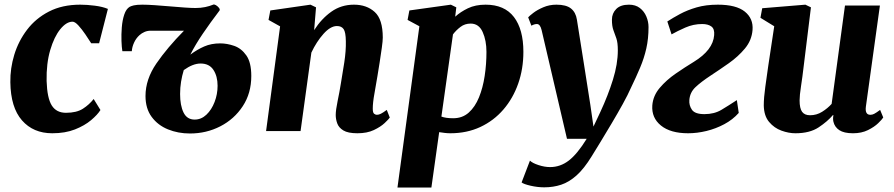

<svg xmlns="http://www.w3.org/2000/svg" viewBox="-20 -589 4020 863"><path d="M390 -394.5Q379 -412 363.5 -434.8Q348 -457.5 332.5 -474.5Q317 -491.5 306 -491.5Q278.5 -491.5 251 -457.8Q223.5 -424 205.8 -364Q188 -304 189.5 -225Q192 -147.5 212.8 -114.8Q233.5 -82 276.5 -82Q324 -82 352.5 -100.2Q381 -118.5 401 -144L431.5 -94.5Q418.5 -73.5 389.5 -49Q360.5 -24.5 316.8 -7.2Q273 10 215 10Q129.5 10 78.8 -48Q28 -106 26.5 -219.5Q25.5 -281.5 44.2 -343Q63 -404.5 101.8 -455.5Q140.5 -506.5 200.2 -537.2Q260 -568 340.5 -568Q370.5 -568 405.8 -563.5Q441 -559 465 -549L425.5 -394.5Z M572.5 -359H530Q527 -376 526 -405.2Q525 -434.5 527.5 -466.2Q530 -498 538.5 -523.5Q547 -549 563 -558.5Q568.5 -561.5 581.2 -564.8Q594 -568 620 -568Q642 -568 674.5 -565.8Q707 -563.5 742.5 -560.5Q778 -557.5 809 -555.2Q840 -553 858.5 -553Q882 -553 902.2 -557.2Q922.5 -561.5 938 -568Q942.5 -570.5 950.5 -565.8Q958.5 -561 964 -554Q969.5 -547 967 -542Q925.5 -487.5 892 -438.2Q858.5 -389 835.5 -343.5Q866.5 -366.5 898 -380.2Q929.5 -394 970 -394Q1000.5 -394 1032.8 -382.8Q1065 -371.5 1087.2 -340Q1109.5 -308.5 1109.5 -247.5Q1109.5 -170 1071.2 -111.8Q1033 -53.5 970.2 -21.2Q907.5 11 834 11Q780.5 11 735 -7.5Q689.5 -26 661.8 -63.5Q634 -101 634 -157.5Q634 -232.5 683 -303.8Q732 -375 807 -451H657.5Q642.5 -451 629.8 -445.5Q617 -440 607 -431Q591.5 -417 582.5 -397.2Q573.5 -377.5 572.5 -359ZM855 -51.5Q884.5 -51.5 907.8 -73.5Q931 -95.5 944.5 -130.5Q958 -165.5 958 -203.5Q958 -246.5 939.2 -275Q920.5 -303.5 881.5 -303.5Q847 -303.5 806 -274Q798 -248 793.8 -221.5Q789.5 -195 789.5 -166.5Q789.5 -115 805 -83.2Q820.5 -51.5 855 -51.5Z M1392 -453.5Q1424.5 -504.5 1469 -536.2Q1513.5 -568 1571 -568Q1628 -568 1664.2 -535.2Q1700.5 -502.5 1700.5 -420Q1700.5 -405.5 1696.2 -374.5Q1692 -343.5 1686.5 -308.8Q1681 -274 1676.5 -247Q1670.5 -209.5 1663 -168.5Q1655.5 -127.5 1655.5 -100.5Q1655.5 -82.5 1661.5 -77.8Q1667.5 -73 1674 -73Q1682.5 -73 1692 -77.8Q1701.5 -82.5 1718.5 -95L1732 -60.5Q1727 -53 1709 -36Q1691 -19 1660.5 -4.5Q1630 10 1586.5 10Q1544 10 1523.2 -2.8Q1502.5 -15.5 1495.8 -34.5Q1489 -53.5 1489 -72Q1489 -94 1497.5 -134.8Q1506 -175.5 1512.5 -216Q1519.5 -256 1527.5 -308.5Q1535.5 -361 1534.5 -403.5Q1534 -444.5 1524.5 -458.2Q1515 -472 1494.5 -472Q1465.5 -472 1434 -436.8Q1402.5 -401.5 1379.5 -352.5L1331 0H1176L1239 -470.5L1187 -499.5L1195 -542L1375.5 -568L1400.5 -556Z M1766.5 254 1865 -471 1812 -499.5 1820 -542 2006.5 -568 2031 -556 2026 -514Q2049.5 -535.5 2083.2 -551.8Q2117 -568 2162.5 -568Q2247.5 -568 2290 -512.5Q2332.5 -457 2332.5 -356Q2332.5 -279.5 2309.2 -213.2Q2286 -147 2242.8 -96.8Q2199.5 -46.5 2139 -18.2Q2078.5 10 2004 10Q1992 10 1979.2 8.5Q1966.5 7 1954 5L1919 254ZM1964 -65Q1984 -57.5 2017 -57.5Q2058.5 -57.5 2087 -83Q2115.5 -108.5 2133 -151.5Q2150.5 -194.5 2158.5 -247.5Q2166.5 -300.5 2166.5 -356Q2166.5 -407 2149.5 -445Q2132.5 -483 2095.5 -483Q2069.5 -483 2050 -468.2Q2030.5 -453.5 2016 -434.5Z M2414.5 -453.5Q2408 -481 2393.5 -481Q2381.5 -481 2368.5 -473.5L2354 -511Q2359 -517 2376.8 -530.8Q2394.5 -544.5 2421.8 -556.2Q2449 -568 2481 -568Q2525 -568 2546.5 -550.8Q2568 -533.5 2573 -501Q2588.5 -404.5 2603.5 -308.8Q2618.5 -213 2633.5 -117.5L2647.5 -20L2679 -87Q2713 -160 2735 -230.8Q2757 -301.5 2757 -363Q2757 -397 2750.5 -416.2Q2744 -435.5 2737.2 -453.2Q2730.5 -471 2730.5 -500.5Q2730.5 -529 2749.8 -548.5Q2769 -568 2807 -568Q2836.5 -568 2856 -553Q2875.5 -538 2885.2 -514.8Q2895 -491.5 2895 -467.5Q2895 -415 2885 -371Q2875 -327 2857.2 -285Q2839.5 -243 2816.5 -195.5Q2802.5 -163.5 2779 -121Q2755.5 -78.5 2729 -34Q2702.5 10.5 2678.8 49.5Q2655 88.5 2639.5 113.5Q2605.5 169 2571.8 199.2Q2538 229.5 2502.5 241.2Q2467 253 2426 253Q2396.5 253 2365 245.8Q2333.5 238.5 2324.5 231L2362 133Q2373 144 2400.5 153Q2428 162 2452.5 162Q2498.5 162 2536.8 132.5Q2575 103 2617 35H2528.5Z M3300.5 -81.5Q3273.5 -51 3235.5 -30.8Q3197.5 -10.5 3155.2 -0.2Q3113 10 3073 10Q2993.5 10 2950.8 -24.8Q2908 -59.5 2912 -115.5Q2915.5 -159 2945.5 -194.2Q2975.5 -229.5 3017.2 -258.2Q3059 -287 3098.5 -311Q3185 -364 3190 -431Q3192.5 -459 3177.5 -470Q3162.5 -481 3136 -481Q3096.5 -481 3060.2 -465Q3024 -449 2998.5 -434.5L2979.5 -492.5Q3004 -508.5 3036.5 -526Q3069 -543.5 3111 -555.8Q3153 -568 3206.5 -568Q3289 -568 3327.8 -536.8Q3366.5 -505.5 3362.5 -454.5Q3359 -408 3328.5 -371.2Q3298 -334.5 3255.8 -304.8Q3213.5 -275 3174.5 -249.5Q3130.5 -220.5 3105.8 -197Q3081 -173.5 3078.5 -139.5Q3076.5 -115.5 3090 -95.8Q3103.5 -76 3146.5 -76Q3190.5 -76 3223 -95.5Q3255.5 -115 3292 -139Z M3555 10Q3525 10 3492.5 -1.8Q3460 -13.5 3437 -40.8Q3414 -68 3413 -115Q3413 -149.5 3419.8 -198Q3426.5 -246.5 3433 -292L3460 -471L3398 -509L3406 -552L3600 -568L3625 -556L3592 -288Q3587 -244.5 3580.5 -202.2Q3574 -160 3574 -138Q3574 -102 3585.2 -86.5Q3596.5 -71 3621 -71Q3650.5 -71 3675.2 -86.5Q3700 -102 3718 -122L3778 -564H3935L3872 -110Q3867 -73 3892 -73Q3900.5 -73 3909 -77.2Q3917.5 -81.5 3936 -95L3950 -61Q3945 -52.5 3927.5 -35.5Q3910 -18.5 3881.2 -4.2Q3852.5 10 3814 10Q3773.5 10 3752.5 -4Q3731.5 -18 3726 -42Q3723 -55 3726 -71L3724 -72Q3699.5 -43 3659.5 -16.5Q3619.5 10 3555 10Z"/></svg>

Font: Merriweather Black
Style: Italic
Weight: 900
Italic angle: -7.8°
Designer: Eben Sorkin
Foundry: Eben Sorkin
Version: Version 2.200;gftools[0.9.31]